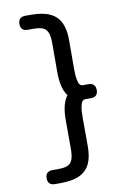

<svg xmlns="http://www.w3.org/2000/svg" viewBox="-101 -855 681 1053"><g transform="rotate(-10 239.5 -328.0)"><path d="M116.7 -796.9H148.4Q214.8 -796.9 254.9 -777.8Q294.9 -758.8 313 -720.2Q331.1 -681.6 330.6 -621.1L330.1 -464.8Q330.1 -425.8 334.2 -404.3Q338.4 -382.8 345.2 -375Q352.1 -367.2 361.8 -367.2H393.6Q406.2 -367.2 415 -362.8Q423.8 -358.4 428.2 -349.6Q432.6 -340.8 432.6 -328.1Q432.6 -315.4 428.2 -306.6Q423.8 -297.9 415 -293.5Q406.2 -289.1 393.6 -289.1H361.8Q296.9 -289.1 266.4 -332.3Q235.8 -375.5 236.3 -464.8L236.8 -621.1Q236.8 -661.6 228 -682.6Q219.2 -703.6 200.7 -711.2Q182.1 -718.8 148.4 -718.8H116.7Q104 -718.8 95.2 -723.1Q86.4 -727.5 82 -736.3Q77.6 -745.1 77.6 -757.8Q77.6 -770.5 82 -779.3Q86.4 -788.1 95.2 -792.5Q104 -796.9 116.7 -796.9ZM116.7 62.5H148.4Q182.1 62.5 200.7 54.9Q219.2 47.4 228 26.4Q236.8 5.4 236.8 -35.2L236.3 -191.4Q235.8 -280.8 266.4 -324Q296.9 -367.2 361.8 -367.2H393.6Q406.2 -367.2 415 -362.8Q423.8 -358.4 428.2 -349.6Q432.6 -340.8 432.6 -328.1Q432.6 -315.4 428.2 -306.6Q423.8 -297.9 415 -293.5Q406.2 -289.1 393.6 -289.1H361.8Q352.1 -289.1 345.2 -281.2Q338.4 -273.4 334.2 -252Q330.1 -230.5 330.1 -191.4L330.6 -35.2Q331.1 25.4 313 64Q294.9 102.5 254.9 121.6Q214.8 140.6 148.4 140.6H116.7Q104 140.6 95.2 136.2Q86.4 131.8 82 123Q77.6 114.3 77.6 101.6Q77.6 88.9 82 80.1Q86.4 71.3 95.2 66.9Q104 62.5 116.7 62.5Z"/></g></svg>

Font: Gyrochrome
Style: Regular
Weight: 400
Designer: David Moles
Foundry: David Moles
Version: Version 1.005;Glyphs 3.2.3 (3260)